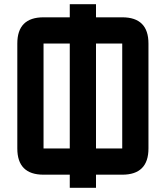

<svg xmlns="http://www.w3.org/2000/svg" viewBox="-20 -895 790 915"><path d="M437.5 -187.5H562.5V-687.5H437.5ZM187.5 -187.5H312.5V-687.5H187.5ZM312.5 -62.5H187.5Q62.5 -62.5 62.5 -187.5V-687.5Q62.5 -812.5 187.5 -812.5H312.5V-875H437.5V-812.5H562.5Q687.5 -812.5 687.5 -687.5V-187.5Q687.5 -62.5 562.5 -62.5H437.5V0H312.5Z"/></svg>

Font: Oldtimer
Style: Regular
Weight: 400
Designer: GGBotNet
Foundry: GGBotNet
Version: 1.00